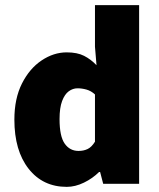

<svg xmlns="http://www.w3.org/2000/svg" viewBox="-20 -716 620 748"><path d="M240 12Q147 12 91.5 -58.5Q36 -129 36 -250Q36 -332 65.5 -390.5Q95 -449 142 -480.5Q189 -512 240 -512Q281 -512 307.5 -498.5Q334 -485 356 -462L350 -534V-696H522V0H382L370 -46H366Q341 -21 307 -4.5Q273 12 240 12ZM286 -128Q306 -128 321.5 -135.5Q337 -143 350 -164V-348Q335 -362 317 -367Q299 -372 282 -372Q264 -372 248 -360.5Q232 -349 222 -322.5Q212 -296 212 -252Q212 -185 232 -156.5Q252 -128 286 -128Z"/></svg>

Font: Mada Black
Style: Regular
Weight: 900
Designer: Khaled Hosny
Version: Version 1.5